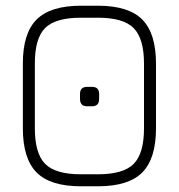

<svg xmlns="http://www.w3.org/2000/svg" viewBox="-20 -649 626 672"><path d="M263 3Q156 3 108 -45.5Q60 -94 60 -200V-427Q60 -533 108.5 -581Q157 -629 263 -629H323Q430 -629 478 -580.5Q526 -532 526 -426V-200Q526 -94 478 -45.5Q430 3 323 3ZM263 -39H323Q412 -39 448 -75.5Q484 -112 484 -200V-426Q484 -514 448 -550.5Q412 -587 323 -587H263Q174 -587 138 -551Q102 -515 102 -427V-200Q102 -112 138 -75.5Q174 -39 263 -39ZM285 -277Q260 -277 260 -303V-320Q260 -345 285 -345H302Q327 -345 327 -320V-303Q327 -277 302 -277Z"/></svg>

Font: Jura Light
Style: Regular
Weight: 300
Designer: Daniel Johnson, Alexei Vanyashin
Foundry: Daniel Johnson
Version: Version 5.103